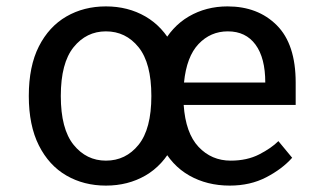

<svg xmlns="http://www.w3.org/2000/svg" viewBox="-20 -565 1014 600"><path d="M311 15Q242 15 187.5 -16.5Q133 -48 101.5 -110.5Q70 -173 70 -265Q70 -358 101.5 -420Q133 -482 187.5 -513.5Q242 -545 311 -545Q380 -545 434.5 -513.5Q489 -482 521 -420Q553 -358 553 -265Q553 -173 521 -110.5Q489 -48 434.5 -16.5Q380 15 311 15ZM311 -63Q373 -63 413 -112.5Q453 -162 453 -265Q453 -368 413 -417.5Q373 -467 311 -467Q250 -467 210 -417.5Q170 -368 170 -265Q170 -162 210 -112.5Q250 -63 311 -63ZM698 15Q627 15 571.5 -16.5Q516 -48 484.5 -110.5Q453 -173 453 -265Q453 -358 484.5 -420Q516 -482 570 -513.5Q624 -545 691 -545Q786 -545 845 -486Q904 -427 904 -307V-237H554Q560 -149 600.5 -106Q641 -63 701 -63Q752 -63 790 -82.5Q828 -102 850 -124L893 -72Q862 -37 812 -11Q762 15 698 15ZM555 -307H809Q809 -384 778.5 -425.5Q748 -467 692 -467Q638 -467 600.5 -427.5Q563 -388 555 -307Z"/></svg>

Font: Orienta
Style: Regular
Weight: 400
Designer: Eduardo Rodriguez Tunni
Foundry: Eduardo Rodriguez Tunni
Version: Version 1.002; ttfautohint (v1.8.4.7-5d5b);gftools[0.9.23]